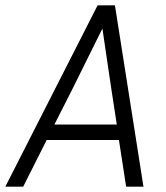

<svg xmlns="http://www.w3.org/2000/svg" viewBox="-41 -700 623 720"><path d="M432 0 405 -175H134L46 0H-21L325 -680H390L497 0ZM229 -363 163 -233H397L377 -363L343 -593Z"/></svg>

Font: Inria Sans Light
Style: Italic
Weight: 300
Italic angle: -10°
Designer: Black Foundry Team
Foundry: Black Foundry
Version: Version 1.2; ttfautohint (v1.8.3)